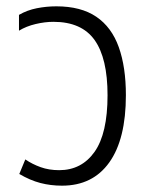

<svg xmlns="http://www.w3.org/2000/svg" viewBox="-20 -577 480 607"><path d="M176 10Q140 10 107.5 1.5Q75 -7 41 -27L60 -73Q82 -58 108.5 -48.5Q135 -39 167 -39Q238 -39 279 -97Q320 -155 320 -276Q320 -393 279 -450.5Q238 -508 149 -508Q122 -508 92.5 -501Q63 -494 40 -480V-530Q66 -545 96.5 -551Q127 -557 158 -557Q236 -557 284.5 -524Q333 -491 355.5 -428Q378 -365 378 -276Q378 -137 325.5 -63.5Q273 10 176 10Z"/></svg>

Font: Noto Sans Thai SemiCondensed Light
Style: Regular
Weight: 300
Width: 4
Designer: Monotype Design Team
Foundry: Monotype Imaging Inc.
Version: Version 2.001